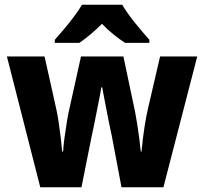

<svg xmlns="http://www.w3.org/2000/svg" viewBox="-20 -879 857 806"><path d="M449 -310Q445 -327 439.5 -354.5Q434 -382 428 -412.5Q422 -443 417 -470Q412 -497 409 -512H405Q403 -496 397.5 -468.5Q392 -441 386 -410.5Q380 -380 374.5 -352.5Q369 -325 365 -308L322 -93H149L9 -642H167L215 -427Q221 -401 226 -367.5Q231 -334 235 -300.5Q239 -267 241 -243H245Q246 -266 250.5 -298.5Q255 -331 260 -362.5Q265 -394 269 -412L320 -642H498L547 -410Q551 -389 556 -358Q561 -327 565 -295.5Q569 -264 571 -243H574Q576 -265 580 -297.5Q584 -330 589.5 -363.5Q595 -397 601 -422L652 -642H808L666 -93H490ZM493 -859Q513 -825 546 -784Q579 -743 607 -712V-699H505Q482 -714 457 -734Q432 -754 408 -779Q383 -754 359 -734Q335 -714 313 -699H210V-712Q227 -731 249 -757Q271 -783 291.5 -810.5Q312 -838 324 -859Z"/></svg>

Font: Noto Sans Telugu UI SemiCondensed ExtraBold
Style: Regular
Weight: 800
Width: 4
Designer: Jelle Bosma - Monotype Design Team
Foundry: Monotype Imaging Inc.
Version: Version 2.005; ttfautohint (v1.8.4.7-5d5b)